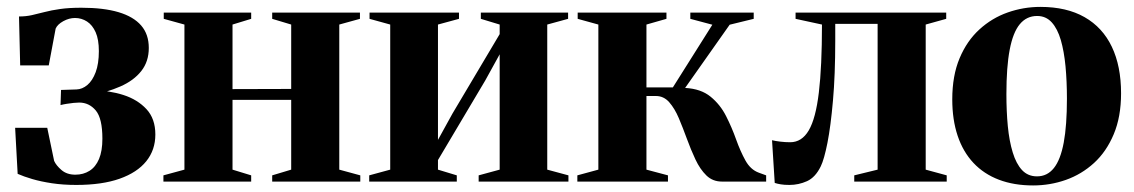

<svg xmlns="http://www.w3.org/2000/svg" viewBox="-20 -540 3372 571"><path d="M207 10Q167.5 10 134.5 5Q101.5 0 76 -7.5Q50.5 -15 32.5 -23L25 -160H120.5L141 -61.5Q147 -48 163 -34.2Q179 -20.5 204 -20.5Q228 -20.5 246.2 -32Q264.5 -43.5 274.5 -67.2Q284.5 -91 284.5 -127.5Q284.5 -188 264.8 -211.5Q245 -235 215.5 -235Q209.5 -235 199 -234Q188.5 -233 178 -231.2Q167.5 -229.5 160 -227.5L161.5 -272.5L207.5 -274Q224.5 -274.5 239.8 -287.2Q255 -300 264.5 -325.2Q274 -350.5 274 -388Q274 -422.5 264.5 -444Q255 -465.5 238.8 -476Q222.5 -486.5 203 -486.5Q185.5 -486.5 168.2 -477Q151 -467.5 145.5 -455L125 -345.5H40L36.5 -491Q57 -491 74.8 -495Q92.5 -499 112.5 -504.2Q132.5 -509.5 158.8 -513.2Q185 -517 222 -517Q288 -517 332.5 -503.8Q377 -490.5 399.8 -464.2Q422.5 -438 422.5 -397.5Q422.5 -357 400.2 -328.8Q378 -300.5 338.2 -283Q298.5 -265.5 246.5 -255.5L257.5 -271Q305 -271 347 -257.5Q389 -244 415.5 -215.5Q442 -187 442 -140Q442 -94 415 -60.5Q388 -27 335.8 -8.5Q283.5 10 207 10Z M466 0V-18.5L528.5 -35.5V-467L467 -484V-502.5H727V-484L671.5 -467V-275L846 -275.5V-467L789.5 -484V-502.5H1050.5V-484L989 -467V-35.5L1051.5 -18.5V0H789.5V-18.5L846 -35.5V-243H671.5V-35.5L727 -18.5V0Z M1078 0V-18.5L1140.5 -35.5V-467L1079 -484V-502.5H1345V-484L1282.5 -467V-124L1325.5 -202L1466 -438.5V-467L1410 -484V-502.5H1669.5V-484L1607.5 -467V-35.5L1670.5 -18.5V0H1403.5V-18.5L1466 -35.5V-378.5L1423 -300.5L1282.5 -64V-35.5L1338.5 -18.5V0Z M1697 0V-18.5L1759.5 -35.5V-467L1698 -484V-502.5H1962V-484L1902.5 -467V-280H1981L2098.5 -466.5L2033 -484V-502.5H2221.5V-484L2150 -466.5L2017.5 -278.5Q2064.5 -276 2093.2 -252.5Q2122 -229 2139.2 -195Q2156.5 -161 2169.2 -125.2Q2182 -89.5 2197 -62.5Q2212 -35.5 2236.5 -26.5L2258.5 -18.5V0H2127Q2099.5 0 2080.8 -18.2Q2062 -36.5 2048.2 -65.8Q2034.5 -95 2022.8 -127.2Q2011 -159.5 1998.8 -188.5Q1986.5 -217.5 1970.2 -236Q1954 -254.5 1930.5 -254.5H1902.5V-35.5L1966.5 -18.5V0Z M2328 10Q2312 10 2301.8 8.2Q2291.5 6.5 2284 4L2276 -123Q2286 -120.5 2300.5 -118.8Q2315 -117 2330 -117Q2364.5 -117 2385.2 -152.2Q2406 -187.5 2415.2 -264.8Q2424.5 -342 2424.5 -467L2346 -484V-502.5H2794V-484L2733 -467V-35.5L2795.5 -18.5V0H2520.5V-18.5L2590 -35.5V-469H2464V-419.5Q2464 -317 2457.2 -240.8Q2450.5 -164.5 2440.8 -115.2Q2431 -66 2421 -45.5Q2405 -12.5 2380 -1.2Q2355 10 2328 10Z M2812 -244.5Q2812 -315 2833.8 -366.8Q2855.5 -418.5 2892.8 -452.5Q2930 -486.5 2977 -503Q3024 -519.5 3074 -519.5Q3152 -519.5 3205.5 -489Q3259 -458.5 3286.5 -401Q3314 -343.5 3314 -262.5Q3314 -192.5 3292.2 -140.8Q3270.5 -89 3233.5 -55.2Q3196.5 -21.5 3149.8 -5Q3103 11.5 3052.5 11.5Q2995.5 11.5 2950.8 -5.5Q2906 -22.5 2875 -55.5Q2844 -88.5 2828 -136.2Q2812 -184 2812 -244.5ZM3064 -15.5Q3094.5 -15.5 3114.2 -40.2Q3134 -65 3143.5 -116Q3153 -167 3153 -246.5Q3153 -298 3148.8 -342.8Q3144.5 -387.5 3134.8 -421Q3125 -454.5 3107.8 -473.5Q3090.5 -492.5 3064.5 -492.5Q3033 -492.5 3012.8 -468Q2992.5 -443.5 2982.8 -392.2Q2973 -341 2973 -260Q2973 -209 2977.2 -164.8Q2981.5 -120.5 2991.8 -86.8Q3002 -53 3019.5 -34.2Q3037 -15.5 3064 -15.5Z"/></svg>

Font: Merriweather 144pt
Style: Bold
Weight: 700
Version: Version 2.100